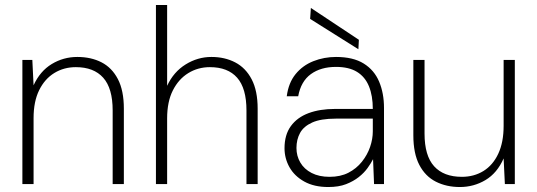

<svg xmlns="http://www.w3.org/2000/svg" viewBox="-20 -740 2160 772"><path d="M70 0V-499H110L115 -397Q141 -454 188 -482.5Q235 -511 291 -511Q346 -511 388 -489.5Q430 -468 454 -422Q478 -376 478 -303V0H433V-296Q433 -385 395 -427.5Q357 -470 285 -470Q237 -470 198.5 -446.5Q160 -423 137.5 -377.5Q115 -332 115 -265V0Z M607 0V-720H652V-395Q678 -451 726.5 -481Q775 -511 830 -511Q884 -511 926 -489Q968 -467 992 -421Q1016 -375 1016 -303V0H971V-296Q971 -385 933.5 -427.5Q896 -470 824 -470Q776 -470 737 -446Q698 -422 675 -376.5Q652 -331 652 -264V0Z M1300 12Q1243 12 1203.5 -10Q1164 -32 1144 -67.5Q1124 -103 1124 -144Q1124 -198 1149.5 -233Q1175 -268 1220.5 -285Q1266 -302 1327 -302H1479Q1479 -355 1463.5 -393Q1448 -431 1415.5 -451Q1383 -471 1331 -471Q1270 -471 1230 -442Q1190 -413 1179 -353H1133Q1140 -407 1168.5 -442Q1197 -477 1240 -494Q1283 -511 1331 -511Q1400 -511 1442.5 -484.5Q1485 -458 1504.5 -411.5Q1524 -365 1524 -306V0H1484L1480 -100Q1472 -84 1458 -64.5Q1444 -45 1422.5 -28Q1401 -11 1371.5 0.5Q1342 12 1300 12ZM1305 -29Q1349 -29 1381 -45.5Q1413 -62 1435 -89.5Q1457 -117 1468 -149Q1479 -181 1479 -212V-263H1330Q1270 -263 1235.5 -247.5Q1201 -232 1186.5 -205.5Q1172 -179 1172 -145Q1172 -113 1187.5 -86.5Q1203 -60 1233 -44.5Q1263 -29 1305 -29ZM1421 -542 1227 -664 1230 -708 1423 -580Z M1829 12Q1775 12 1732.5 -9.5Q1690 -31 1666 -77Q1642 -123 1642 -196V-499H1687V-203Q1687 -114 1725.5 -71.5Q1764 -29 1837 -29Q1886 -29 1924 -52.5Q1962 -76 1983.5 -122Q2005 -168 2005 -234V-499H2050V0H2010L2005 -103Q1979 -44 1932 -16Q1885 12 1829 12Z"/></svg>

Font: DM Sans 20pt ExtraLight
Style: Regular
Weight: 250
Version: Version 4.004;gftools[0.9.30]